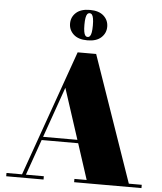

<svg xmlns="http://www.w3.org/2000/svg" viewBox="-65 -1076 958 1132"><g transform="rotate(5 414.5 -510.0)"><path d="M192 -231V-250.5H483V-231ZM480 -764.5 738.5 -19.5H815V0H416.5V-19.5H489L316.5 -550L129.5 -19.5H235.5V0H14.5V-19.5H106.5L370.5 -764.5ZM421 -840Q367.5 -840 339.2 -866Q311 -892 311 -930Q311 -968.5 339.2 -994.2Q367.5 -1020 421 -1020Q474.5 -1020 502.8 -994.2Q531 -968.5 531 -930Q531 -892 502.8 -866Q474.5 -840 421 -840ZM421 -860Q429.5 -860 435 -867Q440.5 -874 443.2 -889.5Q446 -905 446 -930Q446 -955.5 443.2 -971Q440.5 -986.5 435 -993.5Q429.5 -1000.5 421 -1000.5Q412.5 -1000.5 407 -993.5Q401.5 -986.5 398.8 -971Q396 -955.5 396 -930Q396 -905 398.8 -889.5Q401.5 -874 407 -867Q412.5 -860 421 -860Z"/></g></svg>

Font: Bodoni Moda Black
Style: Regular
Weight: 900
Version: Version 2.005